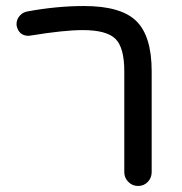

<svg xmlns="http://www.w3.org/2000/svg" viewBox="-20 -614 604 638"><path d="M83 -496Q81 -496 78.5 -495.5Q76 -495 75 -495Q42 -495 35 -530V-535Q35 -549 45 -561Q55 -573 71 -576Q169 -594 259 -594Q382 -594 433 -544Q484 -494 484 -377V-42Q484 -23 471 -9.5Q458 4 439 4Q420 4 406.5 -9.5Q393 -23 393 -42V-377Q393 -456 363.5 -485Q334 -514 255 -514Q193 -514 83 -496Z"/></svg>

Font: VarelaRound
Style: Regular
Weight: 400
Designer: Joe Prince, Avraham Cornfeld
Foundry: Joe Prince, Avraham Cornfeld
Version: Version 2.000;PS 002.000;hotconv 1.0.88;makeotf.lib2.5.64775